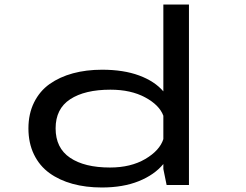

<svg xmlns="http://www.w3.org/2000/svg" viewBox="-20 -820 1090 851"><path d="M432.5 -511Q527.5 -511 596.5 -485.5Q665.5 -460 704 -415V-800H817.5V0H718.5L704 -71V-93Q664.5 -45 595 -17Q525.5 11 431.5 11Q360.5 11 301.5 -5.2Q242.5 -21.5 198.8 -53.2Q155 -85 130.5 -135.5Q106 -186 106 -251Q106 -315.5 131 -366Q156 -416.5 200.2 -447.8Q244.5 -479 303.2 -495Q362 -511 432.5 -511ZM467.5 -77.5Q559.5 -77.5 623.8 -115.2Q688 -153 704 -203.5V-307Q686.5 -354.5 623.2 -388.5Q560 -422.5 469.5 -422.5Q356 -422.5 291.2 -380.2Q226.5 -338 226.5 -251Q226.5 -164 290.5 -120.8Q354.5 -77.5 467.5 -77.5Z"/></svg>

Font: League Mono Extended
Style: Regular
Weight: 400
Width: 9
Designer: Tyler Finck
Foundry: The League of Moveable Type / Tyler Finck
Version: Version 2.210